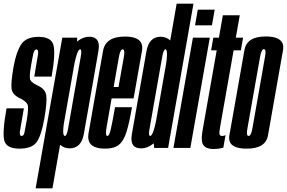

<svg xmlns="http://www.w3.org/2000/svg" viewBox="-32 -805 1562 1045"><path d="M74 4Q5.5 4 -7.8 -37Q-21 -78 3.5 -215.5H98Q80 -115 76.5 -90Q74 -70.5 81 -66Q82.5 -65 85.5 -65Q97.5 -65 101.2 -84.2Q105 -103.5 113 -147.5Q125.5 -219.5 117.8 -236.2Q110 -253 79 -269Q35.5 -288.5 31 -321.2Q26.5 -354 42 -442.5Q56 -521.5 83 -563Q110 -604.5 178 -604.5Q247 -604.5 259 -559.5Q271 -514.5 249 -388H154.5Q170 -477 174.5 -506.5Q178 -531 170 -535Q168.5 -536 166.5 -536Q154.5 -536 149 -511.2Q143.5 -486.5 136.5 -444.5Q125.5 -384 133.5 -369.2Q141.5 -354.5 172 -340Q214.5 -321 219.8 -285.8Q225 -250.5 209 -158Q193 -67.5 167.5 -31.8Q142 4 74 4Z M162 220 307 -600H388L387.5 -579Q420 -605 453.5 -605Q479.5 -605 492.5 -592Q512 -573 503.5 -525.5Q489.5 -446.5 464 -301Q438.5 -156 424.5 -76.8Q410.5 2.5 347 2.5Q317.5 2.5 295 -17L253.5 220ZM315 -129Q312 -106.5 312 -91Q312 -65 321 -65Q331.5 -65 338.5 -104.5Q345.5 -144 373 -301Q400.5 -456.5 407.5 -496.5Q414 -532.5 406 -536Q405 -536.5 404 -536.5Q395.5 -536.5 386.5 -510Q380 -490.5 374 -463.5Z M540.5 4Q478.5 4 458 -25Q443.5 -46 450 -81Q465 -166 488.5 -299.5Q515 -450.5 528.8 -528.2Q542.5 -606 647.5 -606Q715 -606 734.5 -575Q745.5 -557.5 741 -529.5Q727.5 -453 701 -302.5Q698 -285 695 -269.5H575.5Q556 -159 548.5 -115.5Q540.5 -69.5 550 -65.5Q551 -65 552.5 -65Q562.5 -65 570.8 -100.2Q579 -135.5 594 -221.5H686.5Q671.5 -134.5 656 -85.5Q640.5 -36.5 614.2 -16.2Q588 4 540.5 4ZM586.5 -331.5H613Q635 -453.5 642 -494Q648.5 -531 639 -535.5Q637.5 -536.5 636 -536.5Q622.5 -536.5 615 -494Q608.5 -456 586.5 -331.5Z M807 0 805 -25Q771 2.5 735.5 2.5Q710 2.5 697 -10Q677.5 -29 686 -76.5Q700 -156 725.5 -301Q751 -446.5 765 -525.8Q779 -605 842.5 -605Q872.5 -605 894.5 -585L929.5 -785H1021L883 0ZM817.5 -147.5 871.5 -454.5Q877 -487.5 877 -510Q877 -533.5 870 -536Q869.5 -536.5 868.5 -536.5Q858 -536.5 851 -496.5Q844 -456.5 816.5 -301Q789 -145 782 -105Q775.5 -69 783.5 -65.5Q784 -65 785.5 -65Q794 -65 803 -91.5Q811 -113.5 817.5 -147.5Z M912 0 1018 -600H1110L1004 0ZM1044.5 -752.5H1136.5L1121.5 -667H1029.5Z M1128.5 6Q1092 6 1075.8 -14.2Q1059.5 -34.5 1071 -98L1147.5 -531H1117L1129 -600H1159.5L1181 -722H1273L1251.5 -600H1291L1279 -531H1239.5L1166.5 -117Q1160 -82.5 1163 -73.8Q1166 -65 1176 -65Q1187.5 -65 1195.5 -69.5L1183.5 -1Q1156 6 1128.5 6Z M1311.5 4Q1241 4 1222 -27Q1212 -43.5 1216.5 -69Q1229.5 -142 1257.5 -300.5Q1285.5 -459.5 1298.5 -533Q1311.5 -606.5 1414 -606.5Q1483.5 -606.5 1502.5 -575Q1513 -558.5 1508.5 -533Q1495.5 -459.5 1467.5 -300.5Q1439.5 -142 1426.8 -69Q1414 4 1311.5 4ZM1321 -65Q1334.5 -65 1341.5 -104.8Q1348.5 -144.5 1376 -300.5Q1403.5 -457 1410.5 -497Q1417 -532 1407.5 -536.5Q1406 -537.5 1404.5 -537.5Q1391 -537.5 1383.8 -497.2Q1376.5 -457 1349 -300.5Q1321.5 -144.5 1314.5 -105Q1308 -70.5 1317.5 -66Q1319 -65 1321 -65Z"/></svg>

Font: Anybody UltraCondensed Medium
Style: Italic
Weight: 500
Width: 1
Italic angle: -10°
Designer: Tyler Finck
Foundry: Etcetera Type Company
Version: Version 1.010; ttfautohint (v1.8.3) -l 8 -r 50 -G 200 -x 14 